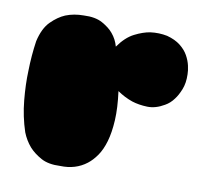

<svg xmlns="http://www.w3.org/2000/svg" viewBox="-66 -609 730 687"><g transform="rotate(10 299.0 -265.5)"><path d="M317 -448Q343 -485 373.5 -500.5Q404 -516 430 -520Q461 -524 491 -518Q521 -510 540 -495Q559 -480 569 -462Q579 -444 583 -426Q587 -408 587 -395Q588 -363 578.5 -339.5Q569 -316 558 -302Q545 -284 527 -274Q495 -255 464.5 -256Q434 -257 409 -265Q380 -275 354 -293Q362 -233 359.5 -188Q357 -143 347.5 -110.5Q338 -78 323 -56.5Q308 -35 291 -22Q251 9 195 7Q152 9 125 -6Q98 -21 81 -40Q62 -62 51 -90Q33 -144 27.5 -202Q22 -260 24 -308Q25 -364 33 -418Q44 -466 68.5 -490.5Q93 -515 119 -526Q149 -538 185 -538Q227 -540 253 -525.5Q279 -511 293 -494Q310 -474 317 -448Z"/></g></svg>

Font: Sniglet
Style: ExtraBold
Weight: 800
Version: Version 2.000; ttfautohint (v0.95) -l 8 -r 50 -G 200 -x 14 -